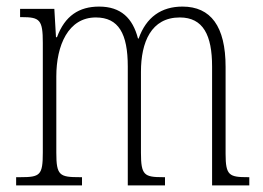

<svg xmlns="http://www.w3.org/2000/svg" viewBox="-20 -563 800 583"><path d="M29 0H229V-25H222C161 -25 151 -30 151 -99V-331C151 -425 187 -510 271 -510C340 -510 368 -461 368 -361V0H481V-25H475C418 -25 408 -31 408 -99V-345C408 -435 439 -510 526 -510C597 -510 624 -456 624 -361V0H737V-25H733C676 -25 665 -30 665 -96V-360C665 -483 620 -543 534 -543C470 -543 424 -511 401 -446H399C383 -508 347 -543 281 -543C220 -543 177 -515 153 -450H150L145 -536H41V-511H46C101 -511 110 -503 110 -433V-100C110 -31 102 -25 42 -25H29Z"/></svg>

Font: Noto Serif Armenian Condensed ExtraLight
Style: Regular
Weight: 200
Width: 3
Designer: Monotype Design Team
Foundry: Monotype Imaging Inc.
Version: Version 2.008